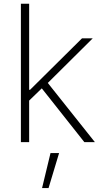

<svg xmlns="http://www.w3.org/2000/svg" viewBox="-20 -747 546 1009"><path d="M89.8 0V-727.3H133.2V-275.2H138.1L410.9 -545.5H467.3L231.2 -311.1L478.7 0H423.3L199.6 -282.7L133.2 -218.4V0ZM201 241.5 245.4 57.5H290.5L235.1 241.5Z"/></svg>

Font: Inter Extra Light BETA
Style: Regular
Weight: 200
Designer: Rasmus Andersson
Foundry: rsms
Version: Version 3.011;git-f93a4a705